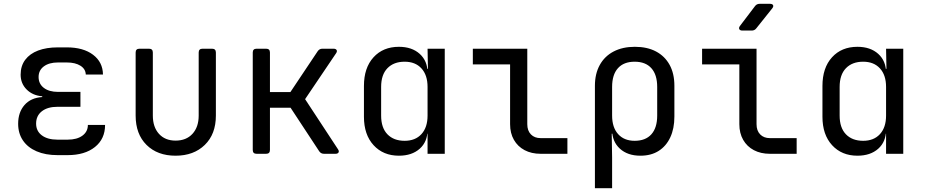

<svg xmlns="http://www.w3.org/2000/svg" viewBox="-20 -805 4840 1005"><path d="M334 7H281Q218 7 171.5 -13Q125 -33 100 -70Q75 -107 75 -157Q75 -217 108 -255Q141 -293 201 -297V-301Q151 -305 119.5 -336.5Q88 -368 88 -414Q88 -460 112 -492Q136 -524 179.5 -540.5Q223 -557 283 -557H330Q416 -557 467 -518.5Q518 -480 519 -415H429Q428 -444 401 -461Q374 -478 330 -478H283Q237 -478 209.5 -457.5Q182 -437 182 -402Q182 -366 209.5 -345Q237 -324 284 -324H401V-246H281Q229 -246 199 -222.5Q169 -199 169 -158Q169 -119 199 -96.5Q229 -74 281 -74H334Q383 -74 411.5 -95Q440 -116 440 -151H530Q530 -78 477 -35.5Q424 7 334 7Z M899 10Q804 10 747 -46.5Q690 -103 690 -200V-530Q690 -550 710 -550H760Q780 -550 780 -530V-200Q780 -140 812 -104.5Q844 -69 899 -69Q955 -69 987.5 -104.5Q1020 -140 1020 -200V-530Q1020 -550 1040 -550H1090Q1110 -550 1110 -530V-200Q1110 -103 1052 -46.5Q994 10 899 10Z M1323 0Q1303 0 1303 -20V-530Q1303 -550 1323 -550H1373Q1393 -550 1393 -530V-323H1500L1643 -537Q1652 -550 1667 -550H1726Q1738 -550 1742 -543Q1746 -536 1739 -526L1577 -286L1749 -24Q1756 -14 1752 -7Q1748 0 1736 0H1676Q1660 0 1651 -13L1501 -241H1393V-20Q1393 0 1373 0Z M2068 10Q1986 10 1935.5 -45Q1885 -100 1885 -194V-355Q1885 -450 1935 -505Q1985 -560 2068 -560Q2136 -560 2177 -523Q2218 -486 2218 -424L2200 -445H2220L2218 -550H2308V0H2218V-105H2200L2218 -126Q2218 -63 2177 -26.5Q2136 10 2068 10ZM2098 -68Q2154 -68 2186 -103Q2218 -138 2218 -200V-350Q2218 -412 2186 -447Q2154 -482 2098 -482Q2041 -482 2008 -448Q1975 -414 1975 -350V-200Q1975 -136 2008 -102Q2041 -68 2098 -68Z M2810 0Q2762 0 2726 -19Q2690 -38 2670 -73Q2650 -108 2650 -155V-468H2455V-550H2740V-155Q2740 -121 2759 -101.5Q2778 -82 2810 -82H2950V0Z M3094 180V-356Q3094 -419 3119.5 -465Q3145 -511 3192 -535.5Q3239 -560 3303 -560Q3368 -560 3414 -535.5Q3460 -511 3485 -465.5Q3510 -420 3510 -356V-195Q3510 -132 3488.5 -86Q3467 -40 3427.5 -15Q3388 10 3332 10Q3265 10 3224.5 -27Q3184 -64 3184 -126L3202 -105H3182L3184 20V180ZM3302 -68Q3359 -68 3389.5 -102Q3420 -136 3420 -200V-350Q3420 -414 3389.5 -448Q3359 -482 3302 -482Q3245 -482 3214.5 -448Q3184 -414 3184 -350V-200Q3184 -138 3215.5 -103Q3247 -68 3302 -68Z M4010 0Q3962 0 3926 -19Q3890 -38 3870 -73Q3850 -108 3850 -155V-468H3655V-550H3940V-155Q3940 -121 3959 -101.5Q3978 -82 4010 -82H4150V0ZM3866 -645Q3854 -645 3850 -652Q3846 -659 3853 -669L3932 -773Q3941 -785 3956 -785H4010Q4023 -785 4026.5 -778Q4030 -771 4022 -761L3939 -657Q3930 -645 3915 -645Z M4468 10Q4386 10 4335.5 -45Q4285 -100 4285 -194V-355Q4285 -450 4335 -505Q4385 -560 4468 -560Q4536 -560 4577 -523Q4618 -486 4618 -424L4600 -445H4620L4618 -550H4708V0H4618V-105H4600L4618 -126Q4618 -63 4577 -26.5Q4536 10 4468 10ZM4498 -68Q4554 -68 4586 -103Q4618 -138 4618 -200V-350Q4618 -412 4586 -447Q4554 -482 4498 -482Q4441 -482 4408 -448Q4375 -414 4375 -350V-200Q4375 -136 4408 -102Q4441 -68 4498 -68Z"/></svg>

Font: Pitagon Sans Mono
Style: Regular
Weight: 400
Monospace: yes
Designer: Travis Tran
Foundry: Pitagon
Version: Version 1.001;gftools[0.9.26]